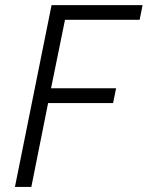

<svg xmlns="http://www.w3.org/2000/svg" viewBox="-20 -740 584 760"><path d="M184.1 -719.7H544.4L532.7 -661.6H237.3L182.1 -390.6H439.5L427.7 -332H170.4L104 0H39.1Z"/></svg>

Font: Reddit Sans Vanilla Light
Style: Italic
Weight: 300
Italic angle: -11.25°
Designer: Stephen Hutchings
Version: Version 1.013